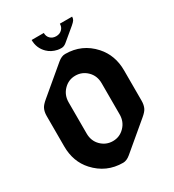

<svg xmlns="http://www.w3.org/2000/svg" viewBox="-219 -1046 1067 1179"><g transform="rotate(-30 315.0 -457.0)"><path d="M192.4 -924.3H278.8Q278.8 -899.9 293.9 -884.8Q310.1 -868.7 335.4 -868.7Q361.3 -868.7 377.4 -885.3Q392.6 -900.4 392.6 -924.3H479.5Q479.5 -911.1 473.6 -901.4Q466.8 -891.1 450.7 -877.4L362.3 -803.7Q345.2 -789.6 327.6 -789.6Q311.5 -789.6 300.3 -792Q259.3 -800.8 232.9 -826.7Q192.4 -866.2 192.4 -924.3ZM432.1 -258.3V-479Q432.1 -532.2 397.5 -566.4Q362.8 -600.6 314.5 -600.6Q266.1 -600.6 231.9 -565.4Q197.8 -530.3 197.8 -479V-258.3Q197.8 -205.1 232.4 -170.9Q267.1 -136.7 315.4 -136.7Q363.8 -136.7 397.9 -171.9Q432.1 -207 432.1 -258.3ZM302.7 9.8Q184.6 9.8 105 -77.6Q39.1 -149.9 39.1 -258.3V-473.6Q39.1 -503.9 49.8 -525.4Q58.6 -543 85.4 -565.4L274.9 -724.6Q301.8 -747.1 327.1 -747.1Q446.3 -747.1 524.9 -659.7Q590.8 -586.4 590.8 -479V-263.7Q590.8 -233.4 580.1 -211.9Q571.3 -194.3 544.4 -171.9L355 -12.7Q328.1 9.8 302.7 9.8Z"/></g></svg>

Font: Gothica
Style: Bold
Weight: 700
Designer: Wojciech Kalinowski "wmk69" (wmk69@o2.pl)
Foundry: Wojciech Kalinowski "wmk69" (wmk69@o2.pl)
Version: Version 2.1.0; 2021-05-14